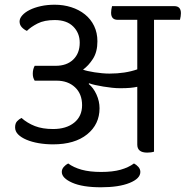

<svg xmlns="http://www.w3.org/2000/svg" viewBox="-20 -636 787 814"><path d="M409 93Q458 93 491.5 83.5Q525 74 548 57Q558 62 566.5 71.5Q575 81 575 93Q575 121 529.5 139.5Q484 158 408 158Q330 158 286 138.5Q242 119 242 93Q242 81 250.5 71.5Q259 62 269 57Q292 74 326 83.5Q360 93 409 93ZM633 -552V7Q627 9 619.5 10Q612 11 604 11Q562 11 562 -23V-268Q548 -265 531.5 -263.5Q515 -262 489 -262Q473 -262 454.5 -264Q436 -266 418 -269Q400 -272 384 -275.5Q368 -279 358 -283L356 -280Q376 -264 389 -235.5Q402 -207 402 -177Q402 -109 349.5 -66.5Q297 -24 205 -24Q173 -24 144 -29Q115 -34 92.5 -43.5Q70 -53 57 -66Q44 -79 44 -96Q44 -113 52.5 -122Q61 -131 71 -136Q96 -114 128 -101.5Q160 -89 205 -89Q261 -89 294.5 -116Q328 -143 328 -190Q328 -238 298 -266Q268 -294 220 -294H127Q123 -301 121 -307.5Q119 -314 119 -324Q119 -342 127 -357H216Q263 -357 290.5 -383.5Q318 -410 318 -455Q318 -496 290.5 -523.5Q263 -551 212 -551Q168 -551 139.5 -536.5Q111 -522 94 -505Q81 -511 72 -521Q63 -531 63 -545Q63 -558 74.5 -571Q86 -584 106 -594Q126 -604 153 -610Q180 -616 212 -616Q249 -616 282 -605.5Q315 -595 340 -575Q365 -555 379 -526Q393 -497 393 -461Q393 -416 374 -386.5Q355 -357 332 -341Q338 -338 351.5 -335Q365 -332 380.5 -329.5Q396 -327 413 -325.5Q430 -324 444 -324Q511 -324 562 -342V-552H479Q451 -552 451 -582Q451 -588 452 -595Q453 -602 455 -610H719Q747 -610 747 -580Q747 -574 746 -567Q745 -560 743 -552Z"/></svg>

Font: Baloo 2
Style: Regular
Weight: 400
Designer: Sarang Kulkarni and Ek Type
Foundry: Ek Type
Version: Version 1.640;hotconv 1.0.111;makeotfexe 2.5.65597; ttfautoh